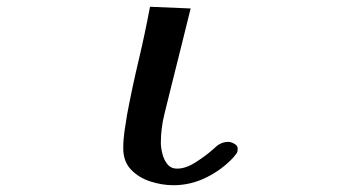

<svg xmlns="http://www.w3.org/2000/svg" viewBox="-20 -539 1040 567"><path d="M682 -100Q682 -91 679 -86.5Q676 -82 670 -75Q636 -38 589.5 -15Q543 8 492 8Q459 8 424.5 -3Q390 -14 367 -38Q344 -62 344 -101Q344 -126 347.5 -150.5Q351 -175 355 -199Q370 -279 389 -359Q408 -439 423 -519L543 -514Q529 -456 514.5 -399Q500 -342 486 -285Q476 -244 465.5 -202Q455 -160 455 -117Q455 -103 459.5 -85Q464 -67 474.5 -54Q485 -41 503 -41Q529 -41 559 -60.5Q589 -80 608 -97Q613 -101 617 -105Q621 -109 626 -112Q639 -120 654 -120Q662 -120 672 -114.5Q682 -109 682 -100Z"/></svg>

Font: Kaisei Decol
Style: Bold
Weight: 700
Designer: Font-Kai, 金井和夫
Foundry: KAZUO KANAI
Version: Version 5.003